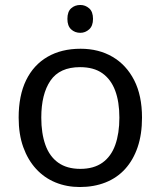

<svg xmlns="http://www.w3.org/2000/svg" viewBox="-20 -742 645 772"><path d="M303 -722Q323 -722 338.5 -708.5Q354 -695 354 -666Q354 -638 338.5 -624Q323 -610 303 -610Q281 -610 266 -624Q251 -638 251 -666Q251 -695 266 -708.5Q281 -722 303 -722ZM551 -269Q551 -202 533.5 -150.5Q516 -99 483.5 -63Q451 -27 404.5 -8.5Q358 10 301 10Q248 10 203 -8.5Q158 -27 125 -63Q92 -99 73.5 -150.5Q55 -202 55 -269Q55 -358 85 -419.5Q115 -481 171 -513.5Q227 -546 304 -546Q377 -546 432.5 -513.5Q488 -481 519.5 -419.5Q551 -358 551 -269ZM146 -269Q146 -206 162.5 -159.5Q179 -113 214 -88Q249 -63 303 -63Q357 -63 392 -88Q427 -113 443.5 -159.5Q460 -206 460 -269Q460 -333 443 -378Q426 -423 391.5 -447.5Q357 -472 302 -472Q220 -472 183 -418Q146 -364 146 -269Z"/></svg>

Font: loriya15
Style: Book
Weight: 400
Designer: Jelle Bosma - Monotype Design Team
Foundry: Monotype Imaging Inc.
Version: Version 2.003